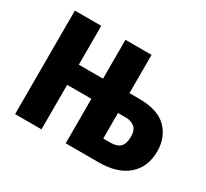

<svg xmlns="http://www.w3.org/2000/svg" viewBox="-142 -930 1233 1147"><g transform="rotate(30 474.0 -357.0)"><path d="M73 0V-714H255V-446H422V-714H602V-450H669Q798 -450 859 -389Q920 -328 920 -232Q920 -123 849 -61.5Q778 0 650 0H422V-307H255V0ZM602 -137H653Q697 -137 718.5 -158.5Q740 -180 740 -228Q740 -275 716 -294Q692 -313 657 -313H602Z"/></g></svg>

Font: Noto Sans Disp ExtBd
Style: Regular
Weight: 800
Designer: Monotype Design Team
Foundry: Monotype Imaging Inc.
Version: Version 2.000;GOOG;noto-source:20170915:90ef993387c0; ttfaut